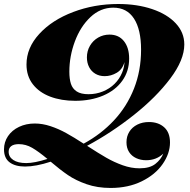

<svg xmlns="http://www.w3.org/2000/svg" viewBox="-54 -742 939 950"><path d="M787.1 -37.1Q787.1 17.6 750.7 69.8Q714.4 122.1 647.5 155Q580.6 188 493.2 188Q427.7 188 374.5 169.4Q321.3 150.9 282.5 124.5Q243.7 98.1 196.8 58.1Q123.5 82 69.8 82Q21.5 82 -6.3 61.3Q-34.2 40.5 -34.2 -2.9Q-34.2 -39.1 -14.4 -68.4Q5.4 -97.7 40.3 -114.3Q75.2 -130.9 118.2 -130.9Q156.2 -130.9 196 -117.7Q235.8 -104.5 273.4 -83.7Q311 -63 359.9 -31.2Q446.3 -78.1 510 -146.5Q573.7 -214.8 608.9 -303.5Q644 -392.1 644 -496.1Q644 -596.2 608.9 -650.1Q573.7 -704.1 506.8 -704.1Q442.9 -704.1 393.3 -657.2Q343.8 -610.4 316.4 -536.9Q289.1 -463.4 289.1 -387.2Q289.1 -351.6 296.9 -327.4Q304.7 -303.2 325.4 -289.6Q346.2 -275.9 383.8 -275.9Q421.9 -275.9 455.3 -289.6Q488.8 -303.2 512.9 -327.1Q537.1 -351.1 549.8 -381.8Q560.5 -406.7 562 -435.1Q551.8 -398.4 523.4 -381.8Q495.1 -365.2 463.9 -365.2Q437.5 -365.2 417.5 -377.2Q397.5 -389.2 386.7 -410.4Q376 -431.6 376 -458Q376 -489.7 391.1 -515.6Q406.2 -541.5 431.9 -556.2Q457.5 -570.8 487.8 -570.8Q533.2 -570.8 559.1 -538.6Q585 -506.3 585 -452.1Q585 -389.6 551 -342.3Q517.1 -294.9 456.3 -269Q395.5 -243.2 317.9 -243.2Q249 -243.2 194.3 -263.9Q139.6 -284.7 108.4 -325.2Q77.1 -365.7 77.1 -422.9Q77.1 -505.4 140.4 -574.2Q203.6 -643.1 308.1 -682.6Q412.6 -722.2 530.8 -722.2Q624.5 -722.2 699 -697Q773.4 -671.9 815.7 -626.5Q857.9 -581.1 857.9 -522Q857.9 -445.8 788.6 -353.5Q719.2 -261.2 608.6 -173.3Q498 -85.4 377 -20.5Q434.1 16.6 472.4 38.6Q510.7 60.5 553 75.7Q595.2 90.8 636.2 90.8Q687 90.8 714.6 69.1Q742.2 47.4 753.9 18.1Q719.7 50.8 668.9 50.8Q642.1 50.8 619.9 40.5Q597.7 30.3 584.7 10.3Q571.8 -9.8 571.8 -38.1Q571.8 -67.4 585.9 -90.1Q600.1 -112.8 625.5 -125.5Q650.9 -138.2 683.1 -138.2Q729.5 -138.2 758.3 -112.3Q787.1 -86.4 787.1 -37.1ZM180.7 44.4Q136.2 7.3 105 -10.7Q73.7 -28.8 39.1 -28.8Q14.2 -28.8 1.5 -19Q-11.2 -9.3 -11.2 8.8Q-11.2 34.2 11.7 49.6Q34.7 64.9 76.2 64.9Q116.2 64.9 180.7 44.4Z"/></svg>

Font: TypoPRO Playfair Display
Style: Italic
Weight: 900
Italic angle: -14°
Designer: Claus Eggers Sørensen
Foundry: Claus Eggers Sørensen
Version: Version 1.004;PS 001.004;hotconv 1.0.70;makeotf.lib2.5.58329